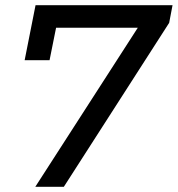

<svg xmlns="http://www.w3.org/2000/svg" viewBox="-20 -720 685 740"><path d="M116 0 540 -658 562 -613H146L206 -662L171 -488H75L117 -700H645L632 -632L226 0Z"/></svg>

Font: MOST Montserrat Medium
Style: Italic
Weight: 500
Italic angle: -11.3°
Designer: Julieta Ulanovsky
Foundry: Julieta Ulanovsky
Version: Version 8.000;March 11, 2024;FontCreator 15.0.0.2926 64-bit